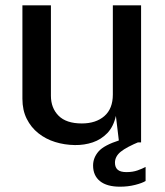

<svg xmlns="http://www.w3.org/2000/svg" viewBox="-20 -537 624 724"><path d="M262.5 10Q223.5 9.5 188 -1.5Q152.5 -12.5 124.8 -34.5Q97 -56.5 80.8 -89Q64.5 -121.5 64.5 -164.5V-517H172V-176Q172 -129.5 201 -100.5Q230 -71.5 288.5 -71.5Q341.5 -71.5 373.5 -99.2Q405.5 -127 405.5 -180.5V-517H512V0H429L417 -100Q408 -59.5 384.8 -35.2Q361.5 -11 329.8 -0.2Q298 10.5 262.5 10ZM432.5 167Q383 167 357 146Q331 125 331 87Q331 58 351.5 34.2Q372 10.5 431.5 -8.5L508 -3.5Q457 17.5 435.2 35.2Q413.5 53 413.5 76.5Q413.5 94 423.8 103Q434 112 457 112Q480.5 112 498.8 105.5Q517 99 529 92.5V145.5Q516 153.5 489.5 160.2Q463 167 432.5 167Z"/></svg>

Font: Public Sans Thin Medium
Style: Regular
Weight: 500
Version: Version 2.001